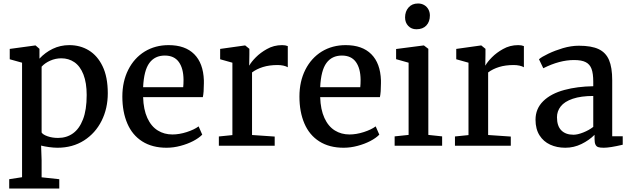

<svg xmlns="http://www.w3.org/2000/svg" viewBox="-20 -826 3574 1088"><path d="M212.9 -1 215.8 82V178.7L315.9 189.5V242.2H32.2V189.5L105 178.2V-470.7L35.2 -490.2V-548.8L179.2 -568.4H181.6L203.6 -549.3V-493.7Q235.4 -528.3 278.6 -549.3Q321.8 -570.3 373 -570.3Q434.6 -570.3 483.4 -540.5Q532.2 -510.7 561 -451.2Q590.8 -390.1 590.8 -297.4Q590.8 -211.4 555.7 -141.4Q520.5 -71.3 456.5 -30.3Q391.6 11.2 305.7 11.2Q284.7 11.2 258.3 7.6Q231.9 3.9 212.9 -1ZM215.8 -75.2Q223.1 -63 249.8 -53.7Q276.4 -44.4 309.1 -44.4Q357.4 -44.4 393.6 -70.3Q429.7 -96.2 450.2 -149.4Q471.2 -203.1 471.2 -287.6Q471.2 -356.4 452.9 -403.6Q434.6 -450.7 401.4 -473.6Q369.1 -495.6 327.6 -495.6Q294.4 -495.6 264.4 -482.2Q234.4 -468.8 215.8 -448.2Z M800.3 -534.2Q859.9 -570.3 935.5 -570.3Q1029.3 -570.3 1080.6 -519Q1131.8 -467.8 1135.3 -371.1V-353.5Q1135.3 -302.7 1129.4 -275.4H791Q793 -205.6 814.9 -157.5Q836.9 -109.4 874.5 -86.4Q910.6 -64 957 -64Q995.6 -64 1038.1 -77.6Q1080.6 -91.3 1105.5 -109.9L1126 -63Q1106.9 -43.5 1074.5 -26.6Q1042 -9.8 1002.9 0.5Q963.4 11.2 923.8 11.2Q842.8 11.2 786.1 -24.7Q729.5 -60.5 701.2 -127Q673.3 -192.4 673.3 -278.8Q673.3 -364.3 706.8 -430.7Q740.2 -497.1 800.3 -534.2ZM1018.1 -332Q1020 -347.7 1020 -374Q1019.5 -438.5 993.2 -474.9Q966.8 -511.2 914.1 -511.2Q857.4 -511.2 826.4 -469Q795.4 -426.8 791 -332Z M1296.9 -60.5V-470.7L1227.5 -490.2V-548.8L1367.2 -568.4H1369.6L1393.1 -549.3V-518.6L1392.1 -455.1H1393.1Q1403.8 -475.1 1429.9 -501.5Q1456.1 -527.8 1492.2 -547.9Q1531.2 -570.3 1578.6 -570.3Q1597.2 -570.3 1610.8 -564.9V-444.8Q1601.6 -450.7 1585.9 -454.1Q1570.3 -457.5 1553.2 -457.5Q1506.3 -457.5 1470.2 -446.3Q1434.1 -435.1 1408.2 -415.5V-61L1536.6 -52.2V0H1220.2V-52.7Z M1803.7 -534.2Q1863.3 -570.3 1939 -570.3Q2032.7 -570.3 2084 -519Q2135.3 -467.8 2138.7 -371.1V-353.5Q2138.7 -302.7 2132.8 -275.4H1794.4Q1796.4 -205.6 1818.4 -157.5Q1840.3 -109.4 1877.9 -86.4Q1914.1 -64 1960.4 -64Q1999 -64 2041.5 -77.6Q2084 -91.3 2108.9 -109.9L2129.4 -63Q2110.4 -43.5 2077.9 -26.6Q2045.4 -9.8 2006.3 0.5Q1966.8 11.2 1927.2 11.2Q1846.2 11.2 1789.6 -24.7Q1732.9 -60.5 1704.6 -127Q1676.8 -192.4 1676.8 -278.8Q1676.8 -364.3 1710.2 -430.7Q1743.7 -497.1 1803.7 -534.2ZM2021.5 -332Q2023.4 -347.7 2023.4 -374Q2022.9 -438.5 1996.6 -474.9Q1970.2 -511.2 1917.5 -511.2Q1860.8 -511.2 1829.8 -469Q1798.8 -426.8 1794.4 -332Z M2295.4 -61.5V-470.7L2224.6 -490.7V-548.3L2379.9 -568.4H2382.3L2407.2 -549.3V-61.5L2485.4 -53.2V0H2216.3V-53.2ZM2348.6 -806.2H2349.1Q2369.1 -806.2 2384.5 -796.9Q2399.9 -787.6 2408.2 -771.5Q2416 -756.3 2416 -738.3Q2416 -703.1 2396 -681.6Q2376 -660.2 2339.8 -660.2H2339.4Q2311.5 -660.2 2293.5 -679Q2275.4 -697.8 2275.4 -727.1Q2275.4 -761.2 2295.2 -783.7Q2314.9 -806.2 2348.6 -806.2Z M2634.8 -60.5V-470.7L2565.4 -490.2V-548.8L2705.1 -568.4H2707.5L2731 -549.3V-518.6L2730 -455.1H2731Q2741.7 -475.1 2767.8 -501.5Q2793.9 -527.8 2830.1 -547.9Q2869.1 -570.3 2916.5 -570.3Q2935.1 -570.3 2948.7 -564.9V-444.8Q2939.5 -450.7 2923.8 -454.1Q2908.2 -457.5 2891.1 -457.5Q2844.2 -457.5 2808.1 -446.3Q2772 -435.1 2746.1 -415.5V-61L2874.5 -52.2V0H2558.1V-52.7Z M3341.8 -362.8Q3341.8 -409.7 3332 -435.8Q3322.3 -461.9 3299.3 -473.6Q3276.4 -485.8 3232.9 -485.8Q3150.9 -485.8 3059.1 -439.5H3058.6L3034.2 -490.2Q3048.8 -503.4 3087.2 -521.7Q3125.5 -540 3169.9 -553.2Q3216.8 -566.9 3260.3 -566.9Q3331.5 -566.9 3372.3 -547.6Q3413.1 -528.3 3431.2 -485.8Q3449.2 -443.8 3449.2 -371.1V-53.7H3508.8V-5.9Q3436.5 11.2 3401.4 11.2Q3379.9 11.2 3369.6 7.6Q3359.4 3.9 3354.5 -6.3Q3349.1 -17.1 3349.1 -38.6V-62Q3318.4 -31.2 3275.1 -10Q3231.9 11.2 3183.6 11.2Q3135.7 11.2 3097.7 -6.3Q3059.6 -23.9 3037.6 -58.6Q3014.6 -94.7 3014.6 -147.5Q3014.6 -210 3058.3 -252.9Q3102.1 -295.9 3178.7 -316.4Q3251 -335.9 3341.8 -337.4ZM3341.8 -282.2Q3272.5 -282.2 3225.6 -266.4Q3178.7 -250.5 3157.2 -222.7Q3136.2 -195.8 3136.2 -161.6Q3136.2 -111.8 3160.9 -87.2Q3185.5 -62.5 3230 -62.5Q3252.9 -62.5 3285.4 -75.4Q3317.9 -88.4 3341.8 -106.9Z"/></svg>

Font: Merriweather
Style: Regular
Weight: 400
Designer: Eben Sorkin
Foundry: Eben Sorkin
Version: Version 1.584; ttfautohint (v1.8.1)